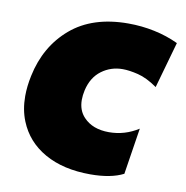

<svg xmlns="http://www.w3.org/2000/svg" viewBox="-65 -577 630 652"><g transform="rotate(10 250.0 -250.5)"><path d="M287.5 12.5Q194 12.5 130 -23.8Q66 -60 39.5 -126Q24 -164.5 24 -211Q24 -244.5 32 -282Q54 -387 128.8 -450.8Q203.5 -514.5 326.5 -514.5Q373 -514.5 417 -505.2Q461 -496 500 -477.5L455 -318Q418.5 -343.5 387.8 -351Q357 -358.5 334.5 -358.5Q294 -358.5 262 -334.8Q230 -311 219.5 -265.5Q215.5 -247.5 215.5 -232Q215.5 -195.5 237.5 -172.5Q268.5 -139.5 325 -139.5Q379.5 -139.5 426.5 -169.5L401.5 -9.5Q358.5 12.5 287.5 12.5Z"/></g></svg>

Font: Heraclito ExtraBold
Style: Italic
Weight: 800
Italic angle: -12°
Designer: Kostas Bartsokas (font) & Cristiano Sobral (main changes)
Foundry: Kostas Bartsokas (font) & Cristiano Sobral (main changes)
Version: Version 1.00;July 8, 2020;FontCreator 13.0.0.2655 64-bit